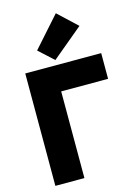

<svg xmlns="http://www.w3.org/2000/svg" viewBox="-152 -1120 880 1226"><g transform="rotate(-15 287.5 -507.0)"><path d="M344 -1039 469 -922 264 -751 167 -840ZM248 -548V25H56V-718H558V-548Z"/></g></svg>

Font: Repo Black
Style: Regular
Weight: 900
Designer: Stefan Peev
Foundry: Context Ltd
Version: Version 1.502